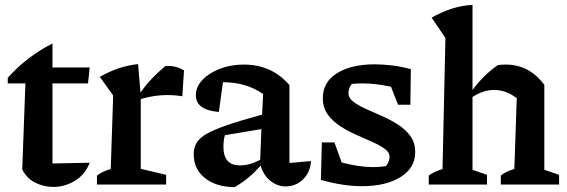

<svg xmlns="http://www.w3.org/2000/svg" viewBox="-20 -763 2345 794"><path d="M197 -583V-484H351L344 -418H197V-87L351 -90Q332 -41 290 -15.5Q248 10 201 10Q161 10 126 -7.5Q91 -25 72 -62L85 -418H12V-441Q49 -483 96 -519.5Q143 -556 197 -583Z M381 0V-37Q393 -46 406.5 -52.5Q420 -59 438 -64L448 -368L393 -445Q468 -489 551 -498L561 -380Q584 -413 609.5 -439.5Q635 -466 664 -490Q706 -493 741 -472L734 -365Q645 -379 562 -353V-65L667 -40V0Z M950 11Q873 10 827 -27Q781 -64 781 -125Q781 -151 792.5 -171.5Q804 -192 834.5 -209.5Q865 -227 920.5 -246Q976 -265 1064 -289L1068 -374Q999 -423 902 -423L885 -300Q790 -308 790 -369Q790 -404 817 -432.5Q844 -461 889 -478.5Q934 -496 988 -496Q1104 -496 1177 -411V-89L1266 -97Q1263 -50 1233 -21Q1203 8 1161 8Q1129 8 1100 -13.5Q1071 -35 1058 -78Q1035 -52 1009 -30Q983 -8 950 11ZM904 -156Q904 -79 972 -79Q1012 -79 1056 -102L1061 -229L910 -204Q904 -181 904 -156Z M1307 -19 1311 -174H1363L1393 -91Q1427 -82 1460 -77Q1493 -72 1525 -72Q1550 -72 1576 -76Q1591 -95 1591 -115Q1591 -133 1571 -147.5Q1551 -162 1520 -176Q1489 -190 1453.5 -205.5Q1418 -221 1386.5 -241.5Q1355 -262 1335 -290Q1315 -318 1315 -357Q1315 -424 1374 -460.5Q1433 -497 1529 -497Q1563 -497 1601 -492.5Q1639 -488 1679 -477L1677 -330H1626L1597 -404Q1537 -418 1480 -418Q1457 -418 1435 -416Q1421 -399 1421 -378Q1421 -358 1441 -342.5Q1461 -327 1492.5 -313Q1524 -299 1559 -283.5Q1594 -268 1625.5 -248Q1657 -228 1677 -200.5Q1697 -173 1697 -134Q1697 -68 1636 -30.5Q1575 7 1477 7Q1439 7 1396 0.5Q1353 -6 1307 -19Z M1753 0V-37Q1764 -45 1777.5 -51.5Q1791 -58 1810 -64L1822 -606L1765 -690Q1803 -712 1845 -726Q1887 -740 1934 -743V-391Q1980 -453 2039 -494Q2054 -496 2071 -496Q2169 -496 2231 -412V-61L2292 -40V0H2051V-37Q2061 -45 2074.5 -52Q2088 -59 2107 -64L2117 -357Q2073 -391 2023 -391Q1979 -391 1934 -362V-61L1994 -40V0Z"/></svg>

Font: Piazzolla SemiBold
Style: Regular
Weight: 600
Designer: Juan Pablo del Peral
Foundry: Huerta Tipografica
Version: Version 1.330